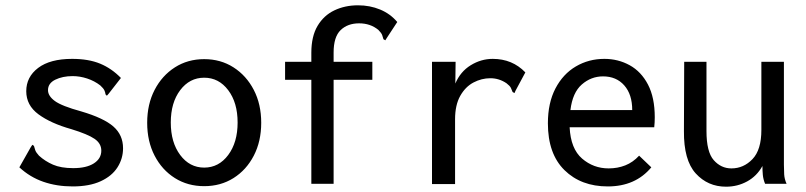

<svg xmlns="http://www.w3.org/2000/svg" viewBox="-20 -693 3040 724"><path d="M254 10Q194 10 143.5 -7.5Q93 -25 53 -62L96 -138L102 -147L108 -143Q110 -135 113 -126.5Q116 -118 127 -106Q150 -85 180 -72Q210 -59 256 -59Q306 -59 334 -77Q362 -95 362 -125Q362 -152 336.5 -169.5Q311 -187 249 -206Q171 -228 125 -262Q79 -296 79 -349Q79 -403 124 -437Q169 -471 252 -471Q314 -471 357.5 -453Q401 -435 436 -399L390 -340L383 -332L378 -337Q377 -345 373.5 -352.5Q370 -360 358 -371Q336 -388 308.5 -397Q281 -406 254 -406Q216 -406 188.5 -392.5Q161 -379 161 -353Q161 -331 187 -312Q213 -293 286 -273Q371 -248 407.5 -216Q444 -184 444 -134Q444 -95 423 -62Q402 -29 359.5 -9.5Q317 10 254 10Z M750 9Q688 9 639.5 -21.5Q591 -52 563 -106Q535 -160 535 -230Q535 -300 563 -354Q591 -408 639.5 -439Q688 -470 750 -470Q812 -470 860.5 -439Q909 -408 937 -354Q965 -300 965 -230Q965 -160 937 -106Q909 -52 860.5 -21.5Q812 9 750 9ZM750 -61Q805 -61 840.5 -108.5Q876 -156 876 -231Q876 -306 840.5 -353Q805 -400 750 -400Q695 -400 659.5 -353Q624 -306 624 -231Q624 -156 659.5 -108.5Q695 -61 750 -61Z M1154 -392H1055V-460H1154V-494Q1154 -556 1177.5 -595.5Q1201 -635 1241 -654Q1281 -673 1330 -673Q1375 -673 1413.5 -657Q1452 -641 1478 -610L1438 -549L1433 -541L1426 -545Q1424 -553 1421 -561Q1418 -569 1407 -580Q1377 -605 1334 -605Q1291 -605 1264.5 -579.5Q1238 -554 1238 -495V-460H1384V-392H1238V0H1154Z M1609 -460H1698L1697 -378Q1716 -423 1755 -447Q1794 -471 1838 -471Q1912 -471 1961 -420L1924 -351L1920 -342L1913 -346Q1910 -354 1906.5 -361.5Q1903 -369 1890 -379Q1862 -398 1829 -398Q1796 -398 1765.5 -382Q1735 -366 1715.5 -331.5Q1696 -297 1696 -243V1H1609Z M2272 10Q2171 10 2108.5 -51.5Q2046 -113 2046 -228Q2046 -305 2074.5 -359.5Q2103 -414 2151.5 -442.5Q2200 -471 2259 -471Q2311 -471 2354.5 -447Q2398 -423 2423.5 -374Q2449 -325 2449 -251Q2449 -242 2448.5 -231.5Q2448 -221 2447 -213H2128Q2132 -132 2175 -95Q2218 -58 2275 -58Q2309 -58 2338 -69.5Q2367 -81 2390 -106L2436 -62Q2376 10 2272 10ZM2131 -278H2364Q2364 -337 2334 -371Q2304 -405 2254 -405Q2209 -405 2174 -374.5Q2139 -344 2131 -278Z M2718 11Q2649 11 2603.5 -39Q2558 -89 2559 -199L2560 -460H2644V-199Q2644 -120 2671.5 -89Q2699 -58 2738 -58Q2784 -58 2817.5 -93Q2851 -128 2851 -203V-460H2936V-72Q2936 -53 2937 -35.5Q2938 -18 2946 0H2865Q2858 -17 2856.5 -33.5Q2855 -50 2855 -67Q2834 -29 2797.5 -9Q2761 11 2718 11Z"/></svg>

Font: Inconsolata Medium
Style: Regular
Weight: 500
Monospace: yes
Designer: Raph Levien, Cyreal, Brenton Simpson
Foundry: Raph Levien, Cyreal, Google
Version: Version 3.001; ttfautohint (v1.8.2.53-6de2)